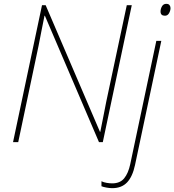

<svg xmlns="http://www.w3.org/2000/svg" viewBox="-20 -741 909 1001"><path d="M48 0 199 -714H218L501 -54H503Q511 -93 519 -134.5Q527 -176 534 -211L641 -714H667L516 0H496L214 -659H212Q203 -616 196 -579Q189 -542 181 -502L75 0ZM840 -659Q817 -659 817 -681Q817 -695 824.5 -708Q832 -721 847 -721Q859 -721 864 -714Q869 -707 869 -699Q869 -686 861.5 -672.5Q854 -659 840 -659ZM565 240Q552 240 535.5 237Q519 234 509 230V204Q521 210 537 212.5Q553 215 565 215Q606 215 627.5 188.5Q649 162 659 115L795 -528H821L684 119Q671 180 642.5 210Q614 240 565 240Z"/></svg>

Font: Noto Sans Thin
Style: Italic
Weight: 100
Italic angle: -12°
Designer: Monotype Design Team
Foundry: Monotype Imaging Inc.
Version: Version 2.013; ttfautohint (v1.8.4.7-5d5b)